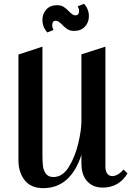

<svg xmlns="http://www.w3.org/2000/svg" viewBox="-20 -970 684 1000"><path d="M529 -101Q529 -80 538 -66.5Q547 -53 565 -53Q580 -53 595.5 -62.5Q611 -72 623 -87L644 -67Q600 7 514 7Q464 7 434 -26Q404 -59 404 -120V-163Q347 10 205 10Q141 10 108.5 -31.5Q76 -73 76 -135V-686L201 -727V-167Q201 -130 203.5 -107Q206 -84 218.5 -66Q231 -48 258 -48Q306 -48 338.5 -100.5Q371 -153 387.5 -222.5Q404 -292 404 -338V-687L529 -727ZM443 -886Q443 -853 422 -831Q401 -809 366 -809Q345 -809 331 -818Q317 -827 303 -842Q293 -852 285.5 -857Q278 -862 270 -862Q252 -862 252 -838Q252 -825 259 -814L226 -801Q201 -830 201 -866Q201 -899 221.5 -921Q242 -943 277 -943Q298 -943 312 -934Q326 -925 340 -910Q350 -900 357.5 -895Q365 -890 373 -890Q382 -890 387 -896Q392 -902 392 -913Q392 -926 384 -937L418 -950Q443 -922 443 -886Z"/></svg>

Font: Amita
Style: Bold
Weight: 700
Designer: Eduardo Rodriguez Tunni, Modular Infotech, Brian J. Bonislawsky
Foundry: Eduardo Rodriguez Tunni, Modular Infotech, Brian J. Bonislawsky
Version: Version 1.003